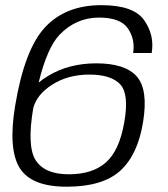

<svg xmlns="http://www.w3.org/2000/svg" viewBox="-20 -700 636 726"><path d="M232 6Q98 6 54.2 -65.2Q10.5 -136.5 37 -298.5Q72.5 -513.5 150.5 -597Q228.5 -680.5 363 -680.5Q485.5 -680.5 525.2 -623.5Q565 -566.5 553.5 -499.5H483.5Q491.5 -552.5 463.2 -593Q435 -633.5 354.5 -633.5Q268 -633.5 205.5 -569Q158.5 -520 126 -387.5Q141.5 -401 162 -413Q240 -460.5 344.5 -460.5Q453.5 -460.5 497.2 -410.8Q541 -361 521 -238.5Q501 -114.5 434.5 -54.2Q368 6 232 6ZM106 -292.5Q81 -147.5 115 -94Q149 -41 240 -41Q330 -41 380.5 -85.8Q431 -130.5 449.5 -235.5Q469 -343.5 434.8 -380.8Q400.5 -418 318 -418Q236 -418 176 -379Q120 -343 106 -292.5Z"/></svg>

Font: Anybody ExtraExpanded Light
Style: Italic
Weight: 300
Width: 8
Italic angle: -10°
Designer: Tyler Finck
Foundry: Etcetera Type Company
Version: Version 1.010; ttfautohint (v1.8.3) -l 8 -r 50 -G 200 -x 14 